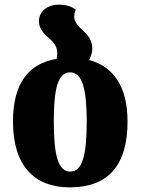

<svg xmlns="http://www.w3.org/2000/svg" viewBox="-20 -794 606 828"><path d="M364 -535C372 -550 378 -566 378 -585C378 -621 358 -644 338 -662C317 -681 300 -700 300 -721C300 -732 302 -742 307 -752C288 -766 267 -774 232 -774C191 -774 148 -750 148 -702C148 -669 170 -647 194 -627C212 -611 227 -593 227 -565C227 -557 226 -548 224 -540C102 -520 36 -433 36 -270C36 -78 129 14 281 14C444 14 530 -78 530 -270C530 -422 468 -508 364 -535ZM283 -54C230 -54 212 -127 212 -270C212 -410 229 -482 282 -482C335 -482 354 -410 354 -270C354 -127 336 -54 283 -54Z"/></svg>

Font: Noto Serif Georgian Condensed Black
Style: Regular
Weight: 900
Width: 3
Designer: Monotype Design Team, Akaki Razmadze
Foundry: Google LLC
Version: Version 2.003